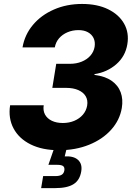

<svg xmlns="http://www.w3.org/2000/svg" viewBox="-20 -758 690 982"><path d="M281.7 10.3Q196.3 10.3 136.5 -19.5Q76.7 -49.3 49.1 -101.6Q21.5 -153.8 31.7 -219.7H203.6Q199.2 -192.4 210.4 -171.9Q221.7 -151.4 245.4 -140.1Q269 -128.9 301.3 -128.9Q333.5 -128.9 360.1 -140.1Q386.7 -151.4 404.1 -171.6Q421.4 -191.9 425.8 -218.3Q430.2 -245.1 418.5 -265.4Q406.7 -285.6 380.9 -297.1Q355 -308.6 317.4 -308.6H247.6L267.6 -431.6H337.4Q370.6 -431.6 397.7 -442.6Q424.8 -453.6 442.1 -473.1Q459.5 -492.7 463.9 -518.6Q467.8 -543.9 458.7 -563Q449.7 -582 429.9 -593Q410.2 -604 381.3 -604Q351.1 -604 325.2 -593Q299.3 -582 282.2 -562.3Q265.1 -542.5 260.3 -515.6H95.2Q106.4 -580.6 148.4 -630.6Q190.4 -680.7 255.6 -709.2Q320.8 -737.8 399.9 -737.8Q477.5 -737.8 533 -710.7Q588.4 -683.6 614.7 -637Q641.1 -590.3 631.3 -531.7Q621.1 -469.7 574.5 -429.2Q527.8 -388.7 463.4 -378.9L462.9 -375Q517.1 -368.2 550.5 -345Q584 -321.8 597.2 -285.9Q610.4 -250 603 -205.6Q592.3 -143.1 548.3 -94.2Q504.4 -45.4 435.5 -17.6Q366.7 10.3 281.7 10.3ZM190.4 204.1 200.7 142.6H263.2Q284.7 142.6 295.7 135.7Q306.6 128.9 309.1 113.8Q311.5 98.6 303.2 91.8Q294.9 85 272.9 85H227.5L264.2 -20.5H324.7L321.3 0L311 42Q356.9 39.1 379.4 60.1Q401.9 81.1 395.5 118.7Q388.2 163.6 356.2 183.8Q324.2 204.1 263.2 204.1Z"/></svg>

Font: Inter 18pt ExtraBold
Style: Italic
Weight: 800
Italic angle: -9.3988°
Designer: Rasmus Andersson
Foundry: rsms
Version: Version 4.001;git-66647c0bb